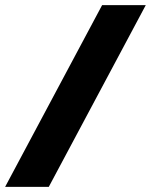

<svg xmlns="http://www.w3.org/2000/svg" viewBox="-65 -732 591 752"><path d="M126 0H-45L335 -712H506Z"/></svg>

Font: Creato Display Black
Style: Italic
Weight: 900
Italic angle: -10°
Version: Version 1.000